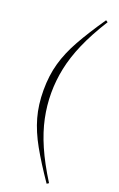

<svg xmlns="http://www.w3.org/2000/svg" viewBox="-162 -768 574 926"><g transform="rotate(20 125.5 -305.5)"><path d="M82.5 -305.5Q82.5 -242 95.8 -178.2Q109 -114.5 139.5 -44.5Q170 25.5 221.5 107.5L211.5 114Q153 29 115.8 -37.5Q78.5 -104 60.8 -167.2Q43 -230.5 43 -305.5Q43 -381 60.8 -444Q78.5 -507 115.8 -573.5Q153 -640 211.5 -725L221.5 -718.5Q170 -636.5 139.5 -566.5Q109 -496.5 95.8 -432.8Q82.5 -369 82.5 -305.5Z"/></g></svg>

Font: Newsreader Display ExtraLight
Style: Regular
Weight: 275
Designer: Hugues Gentile
Foundry: Production Type
Version: Version 1.002